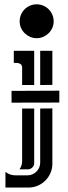

<svg xmlns="http://www.w3.org/2000/svg" viewBox="-20 -672 309 877"><path d="M106 128.9Q117.7 128.9 128.2 124.3Q138.7 119.6 146.5 111.8Q154.3 104 158.9 93.5Q163.6 83 163.6 71.3V-176.3L219.2 -176.8V75.7Q219.2 98.1 210.7 117.9Q202.1 137.7 187.3 152.6Q172.4 167.5 152.6 176Q132.8 184.6 110.4 184.6H4.9V112.8Q14.6 121.1 26.4 125Q38.1 128.9 50.8 128.9ZM147.5 -652.3Q163.6 -652.3 177.7 -646.2Q191.9 -640.1 202.4 -629.6Q212.9 -619.1 219 -605Q225.1 -590.8 225.1 -574.7Q225.1 -558.6 219 -544.7Q212.9 -530.8 202.1 -520.3Q191.4 -509.8 177.5 -503.7Q163.6 -497.6 147.5 -497.6Q131.3 -497.6 117.4 -503.7Q103.5 -509.8 92.8 -520.3Q82 -530.8 75.9 -544.7Q69.8 -558.6 69.8 -574.7Q69.8 -590.8 75.9 -605Q82 -619.1 92.5 -629.6Q103 -640.1 117.2 -646.2Q131.3 -652.3 147.5 -652.3ZM81.1 -176.3H136.2V72.8Q136.2 84.5 127.7 93Q119.1 101.6 107.4 101.6H68.8Q81.1 85 81.1 64ZM136.2 -283.7H81.1V-362.8Q81.1 -371.6 77.4 -376Q73.7 -380.4 68.1 -382.3Q62.5 -384.3 55.9 -384.5Q49.3 -384.8 43 -384.8V-439.9H136.2ZM219.2 -439.9V-284.2L163.6 -283.7V-439.9ZM251 -203.6 32.7 -203.1V-256.8L251 -257.8Z"/></svg>

Font: Isar CAT
Style: Regular
Weight: 400
Designer: Digitized by Peter Wiegel
Foundry: CAT-Fonts, Peter Wiegel
Version: Version 1.000; ttfautohint (v1.3)